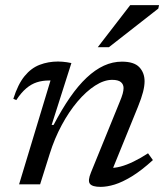

<svg xmlns="http://www.w3.org/2000/svg" viewBox="-20 -719 642 749"><path d="M43.5 -328.5 32 -333.5Q50 -390.5 75.8 -422Q101.5 -453.5 134.8 -466.2Q168 -479 206.5 -479Q215.5 -479 224 -478.2Q232.5 -477.5 241 -476.2Q249.5 -475 258.5 -473L181.5 -231.5H189Q221 -292.5 253 -338.8Q285 -385 318 -416Q351 -447 385.2 -462.8Q419.5 -478.5 455.5 -478.5Q503 -478.5 523.5 -456.8Q544 -435 544 -402Q544 -384 538 -360.2Q532 -336.5 518 -302L411 -39L406 -64Q426.5 -63 450.2 -69.2Q474 -75.5 501.2 -88.8Q528.5 -102 557.5 -121L576.5 -94.5Q532 -54 494.8 -31.2Q457.5 -8.5 427.5 0.8Q397.5 10 372.5 10Q340 10 330.8 -2Q321.5 -14 335 -46.5L447 -321.5Q455 -340.5 458.5 -353.2Q462 -366 462 -375.5Q462 -390 451.5 -398.8Q441 -407.5 417.5 -407.5Q386 -407.5 351 -385Q316 -362.5 282.5 -323Q249 -283.5 220.8 -231Q192.5 -178.5 174 -119L136.5 0H54.5L177 -405Q175.5 -405 174 -405Q172.5 -405 171 -405Q145.5 -405 123.8 -398Q102 -391 82.2 -374.2Q62.5 -357.5 43.5 -328.5ZM361.5 -535 488 -699H600.5L597.5 -685.5L405 -535Z"/></svg>

Font: Newsreader 12pt
Style: Italic
Weight: 400
Italic angle: -17°
Version: Version 1.003